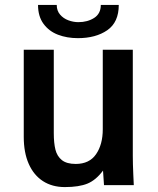

<svg xmlns="http://www.w3.org/2000/svg" viewBox="-20 -752 640 780"><path d="M76.5 -196V-550H198.5V-211Q198.5 -171 205.2 -144Q212 -117 231.5 -101.5Q251 -86 287.5 -86Q343 -86 370.2 -125.5Q397.5 -165 397.5 -227V-550H519.5V-119Q519.5 -87.5 521.5 -43.5Q522.5 -28.5 523.5 0H402.5L398.5 -59Q370 -20.5 335.5 -6.2Q301 8 243.5 8Q192 8 154.5 -16.2Q117 -40.5 96.8 -86.2Q76.5 -132 76.5 -196ZM134.5 -732H210.5Q210.5 -708.5 224 -692.8Q237.5 -677 257.8 -669.5Q278 -662 298.5 -662Q335.5 -662 362.5 -679.2Q389.5 -696.5 389.5 -732H462.5Q462.5 -661.5 415.8 -629.2Q369 -597 296.5 -597Q252 -597 215.5 -611Q179 -625 156.8 -655.2Q134.5 -685.5 134.5 -732Z"/></svg>

Font: JuliaMono
Style: Bold
Weight: 700
Monospace: yes
Designer: cormullion
Foundry: corm
Version: Version 0.055; ttfautohint (v1.8.4)